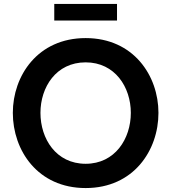

<svg xmlns="http://www.w3.org/2000/svg" viewBox="-20 -943 868 973"><path d="M573 -839V-923H255V-839ZM414 10C657 10 783 -181 783 -371C783 -559 657 -750 414 -750C171 -750 45 -559 45 -371C45 -181 171 10 414 10ZM414 -113C264 -113 185 -240 185 -371C185 -501 264 -627 414 -627C563 -627 643 -501 643 -371C643 -240 563 -113 414 -113Z"/></svg>

Font: Be Vietnam Pro SemiBold
Style: Regular
Weight: 600
Designer: Lam Bao, Tony Le, Vietanh Nguyen
Foundry: Yellow Type Foundry
Version: Version 1.002